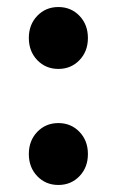

<svg xmlns="http://www.w3.org/2000/svg" viewBox="-20 -514 332 546"><path d="M206 -343Q182 -318 146 -318Q110 -318 86 -343Q62 -368 62 -406Q62 -444 86 -469Q110 -494 146 -494Q182 -494 206 -469Q230 -444 230 -406Q230 -368 206 -343ZM206 -13Q182 12 146 12Q110 12 86 -13Q62 -38 62 -76Q62 -114 86 -139Q110 -164 146 -164Q182 -164 206 -139Q230 -114 230 -76Q230 -38 206 -13Z"/></svg>

Font: Assistant
Style: Bold
Weight: 700
Designer: Hebrew By Ben Nathan, Latin by Paul Hunt
Version: Version 2.001;PS 002.001;hotconv 1.0.88;makeotf.lib2.5.64775